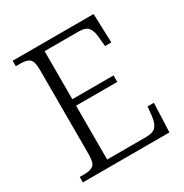

<svg xmlns="http://www.w3.org/2000/svg" viewBox="-165 -845 936 976"><g transform="rotate(-30 303.0 -357.0)"><path d="M43 0V-32H70Q105 -32 122.5 -45Q140 -58 140 -109V-603Q140 -655 123 -668.5Q106 -682 70 -682H43V-714H518L524 -544H487L482 -599Q479 -636 464 -655.5Q449 -675 407 -675H208V-393H450V-355H208V-39H436Q479 -39 495 -58.5Q511 -78 515 -115L521 -170H558L551 0Z"/></g></svg>

Font: Noto Serif Sinhala Light
Style: Regular
Weight: 300
Designer: Jelle Bosma - Monotype Design Team
Foundry: Monotype Imaging Inc.
Version: Version 2.007; ttfautohint (v1.8.4.7-5d5b)